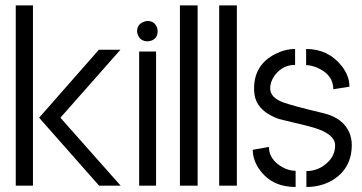

<svg xmlns="http://www.w3.org/2000/svg" viewBox="-20 -707 1379 731"><path d="M40 0V-686.5H105.5V0ZM128.9 -258.8 356.4 -517.6H438.5L210 -258.8L439.5 0H357.4Z M502 -587.9Q502 -614.3 527.3 -624Q535.2 -627 542 -627Q568.4 -627 578.1 -601.6Q580.1 -594.7 580.1 -587.9Q580.1 -560.5 554.7 -551.8Q547.9 -549.8 542 -549.8Q514.6 -549.8 504.9 -574.2Q502 -581.1 502 -587.9ZM509.8 0V-510.7H574.2V0Z M665 0V-686.5H732.4V0Z M814.5 0V-686.5H881.8V0Z M942.4 -136.7 1003.9 -147.5Q1003.9 -100.6 1053.7 -71.3Q1080.1 -56.6 1105.5 -56.6V4.9Q1015.6 4.9 968.8 -60.5Q942.4 -96.7 942.4 -136.7ZM947.3 -370.1Q947.3 -460 1027.3 -501Q1065.4 -520.5 1103.5 -520.5V-460Q1057.6 -460 1027.3 -421.9Q1008.8 -397.5 1008.8 -370.1Q1008.8 -335.9 1057.6 -317.4Q1087.9 -305.7 1210 -276.4Q1285.2 -258.8 1309.6 -203.1Q1319.3 -180.7 1319.3 -155.3Q1319.3 -65.4 1245.1 -20.5Q1201.2 4.9 1146.5 4.9V-55.7Q1194.3 -55.7 1229.5 -90.8Q1255.9 -117.2 1255.9 -153.3Q1255.9 -196.3 1175.8 -220.7Q1153.3 -227.5 1102.5 -239.3Q1061.5 -249 1042 -253.9Q967.8 -280.3 952.1 -333Q947.3 -350.6 947.3 -370.1ZM1145.5 -459V-520.5Q1228.5 -520.5 1279.3 -458Q1310.5 -418.9 1310.5 -377L1249 -367.2Q1249 -422.9 1187.5 -449.2Q1164.1 -459 1145.5 -459Z"/></svg>

Font: Post No Bills Jaffna Medium
Style: Regular
Weight: 500
Designer: Kosala Senevirathne, Siva Puranthara, Lasantha Premarathna, Tharique Azeez
Foundry: Mooniak
Version: Version 1.220 ; ttfautohint (v1.6)